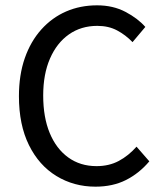

<svg xmlns="http://www.w3.org/2000/svg" viewBox="-20 -688 612 720"><path d="M338 12Q257 12 191.5 -28Q126 -68 88.5 -144Q51 -220 51 -327Q51 -407 73 -470Q95 -533 135 -577.5Q175 -622 228 -645Q281 -668 344 -668Q404 -668 450.5 -643.5Q497 -619 525 -587L477 -530Q451 -557 419 -574Q387 -591 345 -591Q284 -591 238.5 -559Q193 -527 167.5 -468.5Q142 -410 142 -330Q142 -248 166.5 -189Q191 -130 236 -97.5Q281 -65 342 -65Q389 -65 425.5 -84.5Q462 -104 492 -138L540 -83Q502 -38 452.5 -13Q403 12 338 12Z"/></svg>

Font: Assistant Medium
Style: Regular
Weight: 500
Designer: Hebrew By Ben Nathan, Latin by Paul Hunt
Version: Version 3.000